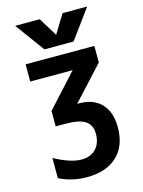

<svg xmlns="http://www.w3.org/2000/svg" viewBox="-143 -846 861 1157"><g transform="rotate(-15 287.5 -267.5)"><path d="M80.1 63.5Q179.7 118.2 248 118.2Q304.7 118.2 337.9 84Q371.1 49.8 371.1 -10.7Q371.1 -64.5 333.5 -89.8Q295.9 -115.2 209 -115.2H148.4V-211.9L335 -416H70.3V-523.4H499V-419.9L308.6 -212.9H321.3Q410.2 -212.9 459.5 -160.6Q508.8 -108.4 508.8 -13.7Q508.8 102.5 440.9 166Q373 229.5 252.9 229.5Q159.2 229.5 80.1 189.5ZM293.9 -647.5 365.2 -763.7H518.6L384.8 -581.1H203.1L69.3 -763.7H222.7Z"/></g></svg>

Font: Nasu
Style: Bold
Weight: 700
Designer: Ryoko NISHIZUKA (kana &amp; ideographs); Paul D. Hunt (Latin, Greek &amp; Cyrillic); Wenlong ZHANG (bopomofo); Sandoll C
Version: Version 2014.1215